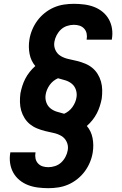

<svg xmlns="http://www.w3.org/2000/svg" viewBox="-20 -843 640 1006"><path d="M233 143Q206 143 178.5 139.5Q151 136 126.5 126.5Q102 117 82 100.5Q62 84 49.5 61.5Q37 39 33 12Q29 -15 34 -43V-45H166V-44Q163 -28 166 -13Q169 2 179 13Q189 24 203 28.5Q217 33 233 33Q251 33 269 27Q287 21 300.5 8.5Q314 -4 323 -21Q332 -38 335 -56Q339 -79 329.5 -99.5Q320 -120 301 -131Q282 -142 260 -146.5Q238 -151 216 -156.5Q194 -162 173.5 -170.5Q153 -179 136.5 -192.5Q120 -206 108.5 -224.5Q97 -243 91 -264Q85 -285 84.5 -308Q84 -331 87 -354Q91 -374 97 -393Q103 -412 112.5 -430.5Q122 -449 135.5 -466Q149 -483 165 -497Q142 -524 135 -560.5Q128 -597 134 -635Q138 -661 148.5 -686.5Q159 -712 175.5 -734.5Q192 -757 214.5 -775Q237 -793 262.5 -804Q288 -815 314.5 -819Q341 -823 367 -823Q394 -823 421.5 -819.5Q449 -816 473.5 -806.5Q498 -797 518 -780.5Q538 -764 550.5 -741.5Q563 -719 567 -692Q571 -665 566 -637V-635H434V-636Q437 -652 434 -667Q431 -682 421 -693Q411 -704 397 -708.5Q383 -713 367 -713Q349 -713 331 -707Q313 -701 299.5 -688.5Q286 -676 277 -659Q268 -642 265 -624Q261 -601 270.5 -580.5Q280 -560 299 -549Q318 -538 340 -533.5Q362 -529 384 -523.5Q406 -518 426.5 -509.5Q447 -501 463.5 -487.5Q480 -474 491.5 -455.5Q503 -437 509 -416Q515 -395 515.5 -372Q516 -349 513 -326Q509 -306 503 -287Q497 -268 487.5 -249.5Q478 -231 464.5 -214Q451 -197 435 -183Q458 -156 465 -119.5Q472 -83 466 -45Q462 -19 451.5 6.5Q441 32 424.5 54.5Q408 77 385.5 95Q363 113 337.5 124Q312 135 285.5 139Q259 143 233 143ZM316 -247Q328 -252 339.5 -261Q351 -270 359.5 -282Q368 -294 373.5 -307Q379 -320 381 -334Q384 -354 377.5 -373Q371 -392 356.5 -404Q342 -416 323 -422Q304 -428 284 -433Q272 -428 260.5 -419Q249 -410 240.5 -398Q232 -386 226.5 -373Q221 -360 219 -346Q216 -326 222.5 -307Q229 -288 243.5 -276Q258 -264 277 -258Q296 -252 316 -247Z"/></svg>

Font: Iosevka Etoile Extrabold
Style: Italic
Weight: 800
Italic angle: -9°
Designer: Belleve Invis
Foundry: Belleve Invis
Version: Version 22.1.2; ttfautohint (v1.8.4)